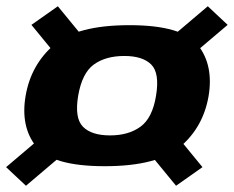

<svg xmlns="http://www.w3.org/2000/svg" viewBox="-38 -625 748 614"><path d="M297 -93.5Q466 -93.5 539 -156.2Q612 -219 629 -317.5Q645.5 -416 595.5 -480.2Q545.5 -544.5 376 -544.5Q207 -544.5 134 -481Q61 -417.5 44 -319Q27 -220.5 77.2 -157Q127.5 -93.5 297 -93.5ZM45 -31 199.5 -162 136 -221.5 -18.5 -90.5ZM525 -31 609.5 -90.5 502 -221.5 417.5 -162ZM314 -192Q254.5 -192 227.2 -219.8Q200 -247.5 212 -319Q224.5 -391.5 262.2 -418.8Q300 -446 359.5 -446Q418.5 -446 445.8 -418.5Q473 -391 461 -319Q449.5 -247.5 411.2 -219.8Q373 -192 314 -192ZM170 -414.5 254.5 -474 147 -605 62.5 -545.5ZM535.5 -414.5 690 -545.5 626.5 -605 472 -474Z"/></svg>

Font: Anybody UltraCondensed Thin
Style: Bold Italic
Weight: 700
Italic angle: -10°
Version: Version 1.111